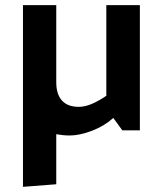

<svg xmlns="http://www.w3.org/2000/svg" viewBox="-20 -505 625 744"><path d="M419 -48Q385 -17 337 1.5Q289 20 250 20Q235 20 222 18.5Q209 17 198 15V209L69 219V-485H198V-186Q198 -140 220 -115.5Q242 -91 285 -91Q311 -91 339.5 -104Q368 -117 392 -134V-485H522V0H454Z"/></svg>

Font: Palanquin Dark
Style: Regular
Weight: 400
Designer: Pria Ravichandran
Version: Version 1.000